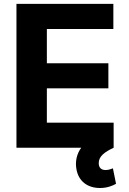

<svg xmlns="http://www.w3.org/2000/svg" viewBox="-20 -747 653 971"><path d="M551.1 104.4C541.5 107.6 529.8 112.9 513.8 112.9C491.1 112.9 479 100.1 479.4 77.4C479 43.3 510.3 21 555 0H554.7V-126.8H217V-300.4H528.1V-427.2H217V-600.5H553.3V-727.3H63.2V0H391C367.2 31.6 359.4 72.4 366.8 110.1C377.8 170.1 422.9 203.8 485.8 203.8C522 203.8 549.4 192.5 566.8 182.5Z"/></svg>

Font: TID UI
Style: Bold
Weight: 700
Designer: The TID Project Authors
Foundry: Bakken & Bæck
Version: Version 1.001;hotconv 1.0.109;makeotfexe 2.5.65596